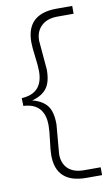

<svg xmlns="http://www.w3.org/2000/svg" viewBox="-90 -747 522 894"><g transform="rotate(-10 171.0 -300.0)"><path d="M150 -170 138 -31Q138 13 164 38Q190 63 241 63H318V100H244Q101 100 101 -32Q101 -55 107 -100.5Q113 -146 113 -171Q113 -276 13 -281L12 -318Q113 -323 113 -428Q113 -452 107 -497.5Q101 -543 101 -566Q101 -700 244 -700H318V-663H242Q193 -663 165.5 -637Q138 -611 138 -567L150 -429Q150 -370 127.5 -340.5Q105 -311 58 -299Q105 -287 127.5 -258.5Q150 -230 150 -170Z"/></g></svg>

Font: Bubbler One
Style: Regular
Weight: 400
Designer: Brenda Gallo (gbrenda1987@gmail.com)
Foundry: Brenda Gallo
Version: Version 1.003